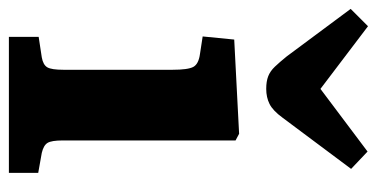

<svg xmlns="http://www.w3.org/2000/svg" viewBox="-257 -620 848 432"><g transform="rotate(90 167.0 -404.0)"><path d="M34 0V-67L80 -74Q97 -77 102.5 -86.5Q108 -96 108 -123V-368Q108 -403 101.5 -415Q95 -427 72 -430L33 -436L40 -507L252 -518L267 -510V-121Q267 -96 272.5 -87Q278 -78 295 -74L340 -66V0ZM151 -579Q134 -579 122.5 -583.5Q111 -588 101 -598.5Q91 -609 78 -625L-29 -769L10 -808L151 -701L292 -807L331 -770L216 -616Q200 -594 185 -586.5Q170 -579 151 -579Z"/></g></svg>

Font: Literata 18pt
Style: Bold
Weight: 700
Designer: Latin by Veronika Burian and Jose Scaglione. Greek by Irene Vlachou. Cyrillic by Vera Evstafieva.
Foundry: TypeTogether
Version: Version 3.103;gftools[0.9.29]